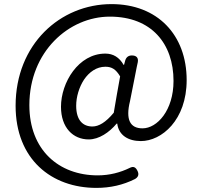

<svg xmlns="http://www.w3.org/2000/svg" viewBox="-20 -742 986 935"><path d="M646 -416 651 -439C655 -461 644 -472 622 -472C606 -472 595 -464 590 -448L584 -426H582C561 -463 531 -481 493 -481C362 -481 277 -340 277 -222C277 -120 336 -63 412 -63C462 -63 512 -97 548 -140H551C558 -83 605 -55 666 -55C767 -55 889 -157 889 -352C889 -572 747 -722 523 -722C273 -722 56 -526 56 -227C56 34 231 173 449 173C517 173 579 159 637 130C653 121 658 108 650 91C641 72 630 66 611 76C566 98 513 112 456 112C266 112 123 -12 123 -230C123 -491 316 -661 515 -661C718 -661 825 -529 825 -348C825 -204 745 -117 674 -117C613 -117 591 -160 613 -249L635 -360ZM389 -354C414 -391 450 -417 493 -417C524 -417 544 -405 565 -370L549 -281L534 -193C495 -146 461 -126 430 -126C385 -126 351 -155 351 -227C351 -270 365 -317 389 -354Z"/></svg>

Font: GenSenRounded2 TW R
Style: Regular
Weight: 400
Version: Version 2.100;PS 2.1;hotconv 16.6.51;makeotf.lib2.5.65220 DE